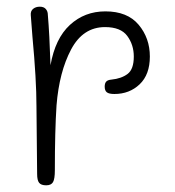

<svg xmlns="http://www.w3.org/2000/svg" viewBox="-20 -546 523 574"><path d="M428 -377Q428 -323 397.5 -294Q367 -265 322 -265Q306 -265 299.5 -270Q293 -275 293 -287Q293 -297 297.5 -302Q302 -307 313 -308Q343 -311 361.5 -325Q380 -339 380 -377Q380 -412 360.5 -438.5Q341 -465 294 -465Q228 -465 192.5 -398Q157 -331 149 -231Q144 -155 144 -37Q144 -11 138.5 -1.5Q133 8 118 8Q103 8 97 0.5Q91 -7 91 -26L89 -228Q89 -308 77 -436L72 -501Q71 -513 79 -519.5Q87 -526 99 -526Q111 -526 117 -519Q123 -512 123 -502Q128 -444 131 -351Q145 -431 189 -471.5Q233 -512 295 -512Q361 -512 394.5 -472Q428 -432 428 -377Z"/></svg>

Font: Mali Light
Style: Regular
Weight: 300
Designer: Kitiyaporn Chalermlarp | Katatrad Aksorn Co.,Ltd.
Foundry: Cadson Demak Co.,Ltd.
Version: Version 1.000; ttfautohint (v1.6)